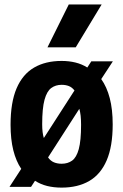

<svg xmlns="http://www.w3.org/2000/svg" viewBox="-20 -828 551 858"><path d="M432.4 -474.6Q457.3 -439.7 470.5 -389.3Q483.6 -338.9 483.6 -272.1Q483.6 -173.6 456.6 -111.1Q429.7 -48.7 378.6 -19.1Q327.5 10.4 255.4 10.4Q220.5 10.4 190.8 3.1Q161 -4.3 136.5 -20.2L118.8 7H22.5L74.9 -73.5Q51.7 -107.7 39.4 -156.7Q27.2 -205.7 27.2 -270.7Q27.2 -370.2 54.1 -433.2Q81.1 -496.1 132.2 -525.9Q183.2 -555.7 255.4 -555.7Q288.3 -555.7 317.3 -548.6Q346.2 -541.4 370.1 -526.3L388.1 -554H484.4ZM255.4 -449Q228.6 -449 209.1 -434.7Q189.5 -420.4 179 -382.3Q168.5 -344.2 168.5 -272.7Q168.5 -253.2 170.4 -237.9Q172.3 -222.5 175.9 -211.2L312.8 -423.7Q301.9 -437.9 287.5 -443.5Q273.1 -449 255.4 -449ZM255.4 -96.3Q282.8 -96.3 302.2 -110.2Q321.6 -124 332 -161.6Q342.3 -199.3 342.3 -270.1Q342.3 -292.9 340.4 -310.6Q338.4 -328.4 334.5 -341.8L194.8 -124.6Q205.7 -109 221.1 -102.6Q236.4 -96.3 255.4 -96.3ZM192.2 -616.6 287.3 -808H434.2L318.5 -616.6Z"/></svg>

Font: Encode Sans Condensed Thin
Style: Regular
Weight: 100
Width: 3
Designer: Multiple Designers
Foundry: Impallari Type
Version: Version 3.002